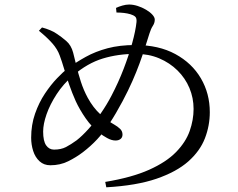

<svg xmlns="http://www.w3.org/2000/svg" viewBox="-20 -788 1040 838"><path d="M439.3 6Q555.5 -13.3 630.6 -46.9Q705.7 -80.5 748.3 -124.2Q790.9 -167.9 807.9 -216.3Q824.9 -264.6 824.9 -312.5Q824.9 -360.6 806.8 -403.8Q788.6 -447 754.8 -480.4Q721 -513.8 674.8 -533.4Q628.7 -552.9 572.5 -552.9Q495.7 -552.9 428.7 -532.6Q361.7 -512.3 298.8 -458.2Q256.6 -422 227.3 -377Q198.1 -332 183.2 -289.3Q168.3 -246.5 168.3 -213.7Q168.3 -172.2 181.4 -153.6Q194.5 -135 215.7 -135Q246.1 -135 267.5 -146Q288.8 -157 314.3 -175.5Q339.1 -194.9 366.7 -225.6Q394.3 -256.3 420.5 -294Q446.6 -331.8 466.9 -371Q496.9 -428.3 519.8 -487.9Q542.6 -547.4 557.2 -600.7Q571.8 -653.9 575.8 -691.8Q577.3 -708.8 570.1 -715.3Q562.8 -721.8 549.4 -725.8Q536 -729.8 521 -731.5Q506 -733.2 488.4 -733.4L486.4 -753.5Q498.1 -759.1 513.8 -763.6Q529.5 -768.2 543.6 -768.2Q561.3 -768.2 580.8 -762Q600.2 -755.8 617.4 -745.6Q634.6 -735.5 645 -724Q655.5 -712.4 655.5 -702.5Q655.5 -687.9 647.1 -675.2Q638.7 -662.5 632.3 -641.8Q622.8 -611.5 612.4 -579.1Q602 -546.7 589 -510.9Q575.9 -475.2 558 -434.4Q540.1 -393.5 515 -346.3Q485.2 -290.5 458.7 -250.4Q432.2 -210.2 404.4 -180.3Q376.6 -150.4 341.8 -123.7Q312.4 -101.3 277.4 -84Q242.5 -66.7 199.8 -66.7Q171.4 -66.7 152.5 -84.2Q133.6 -101.6 124.8 -129.2Q116 -156.8 116 -186.9Q116 -243 133 -291.8Q150.1 -340.6 176.2 -379.7Q202.3 -418.7 229.3 -446.7Q256.3 -474.7 275.1 -489.4Q312.1 -516.5 354.3 -539.8Q396.4 -563.2 449.5 -577.4Q502.5 -591.5 570.7 -591.5Q672.6 -591.5 745.3 -552Q817.9 -512.5 856.8 -446.1Q895.7 -379.7 895.7 -298.4Q895.7 -239.6 874.4 -184.3Q853.1 -129 801.9 -83.5Q750.6 -38.1 663.3 -8Q576 22 443.9 29.5ZM484.3 -174.7Q466.9 -174.7 447.3 -185.7Q427.6 -196.7 415.2 -206.7Q380.6 -233 354 -271.4Q327.4 -309.8 310.4 -346.8Q294.6 -382.3 282.1 -418.3Q269.6 -454.2 259.9 -487.2Q250.2 -520.2 240.8 -545.3Q230.9 -573.4 208.3 -598.9Q185.7 -624.4 149.8 -653.8L163.4 -668.1Q181.4 -663.5 199.2 -656Q217.1 -648.6 230 -639.1Q247.3 -627.8 269 -609.3Q290.7 -590.8 299.3 -558.1Q305.3 -535.4 313.3 -501.6Q321.2 -467.8 333 -431.2Q344.9 -394.5 362.8 -361.4Q386.5 -318 417.8 -289.3Q449.1 -260.7 478.9 -244.1Q493.1 -236.1 503.9 -225.8Q514.7 -215.5 514.7 -200.8Q514.7 -188.3 506.2 -181.5Q497.7 -174.7 484.3 -174.7Z"/></svg>

Font: Noto Serif KR ExtraLight
Style: Regular
Weight: 200
Designer: Ryoko NISHIZUKA 西塚涼子 (kana & ideographs); Frank Grießhammer (Latin, Greek & Cyrillic); Wenlong ZHANG 张文龙 (bopomofo); San
Foundry: Adobe
Version: Version 2.002-H1;hotconv 1.1.0;makeotfexe 2.6.0